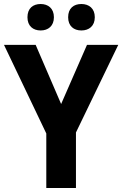

<svg xmlns="http://www.w3.org/2000/svg" viewBox="-20 -938 610 958"><path d="M117 -852C117 -808 145 -786 183 -786C220 -786 249 -808 249 -852C249 -896 220 -918 183 -918C145 -918 117 -897 117 -852ZM320 -852C320 -808 348 -786 386 -786C424 -786 453 -808 453 -852C453 -896 424 -918 386 -918C348 -918 320 -897 320 -852ZM285 -419 158 -714H0L211 -272V0H359V-277L570 -714H414Z"/></svg>

Font: Noto Sans Devanagari SemiCondensed
Style: Bold
Weight: 700
Width: 4
Designer: Jelle Bosma - Monotype Design Team
Foundry: Monotype Imaging Inc.
Version: Version 2.004